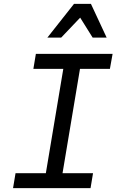

<svg xmlns="http://www.w3.org/2000/svg" viewBox="-20 -981 640 1001"><path d="M48 0 61 -78H219L310 -622H154L167 -700H567L553 -622H397L306 -78H465L452 0ZM227 -785 366 -961H454L536 -785H463L398 -889L299 -785Z"/></svg>

Font: CommitMono
Style: Italic
Weight: 400
Monospace: yes
Designer: Eigil Nikolajsen
Foundry: Eigil Nikolajsen
Version: Version 1.143